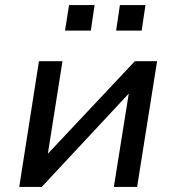

<svg xmlns="http://www.w3.org/2000/svg" viewBox="-20 -739 697 759"><path d="M56 0 134 -497H227L169 -130H168L513 -497H601L522 0H430L489 -369L145 0ZM439 -618 454 -719H555L540 -618ZM237 -618 253 -719H354L339 -618Z"/></svg>

Font: Nunito Sans 7pt Medium
Style: Italic
Weight: 500
Italic angle: -9°
Designer: Vernon Adams
Foundry: Vernon Adams
Version: Version 3.101;gftools[0.9.27]